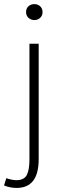

<svg xmlns="http://www.w3.org/2000/svg" viewBox="-53 -695 302 944"><path d="M115.7 -596.2Q99.1 -596.7 86.9 -607.4Q75.2 -618.2 75.2 -635.7Q75.2 -653.3 86.9 -664.1Q99.1 -674.8 115.7 -674.8Q132.8 -674.8 144.5 -664.1Q156.2 -653.3 156.2 -635.3Q156.2 -617.7 144 -606.9Q132.3 -596.2 115.7 -596.2ZM28.8 229Q-3.4 229 -33.2 216.8L-22 181.2Q7.8 190.9 27.8 190.9Q65.9 190.9 79.1 164.6Q92.3 138.2 91.8 85.9V-480H137.2V88.9Q136.7 229 28.8 229Z"/></svg>

Font: SourceSansPro-Light
Style: Regular
Weight: 300
Designer: Paul D. Hunt
Foundry: Adobe Systems Incorporated
Version: Version 2.020;PS 2.0;hotconv 1.0.86;makeotf.lib2.5.63406